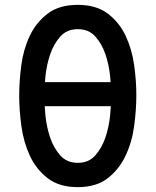

<svg xmlns="http://www.w3.org/2000/svg" viewBox="-20 -760 640 790"><path d="M300 10Q224 10 176.5 -26.5Q129 -63 103 -119Q77 -175 68 -241Q59 -307 59 -367Q59 -425 67.5 -490.5Q76 -556 102 -611.5Q128 -667 175.5 -703.5Q223 -740 300 -740Q376 -740 423.5 -704Q471 -668 497 -612.5Q523 -557 532 -492Q541 -427 541 -369Q541 -308 532 -241.5Q523 -175 496.5 -119Q470 -63 423 -26.5Q376 10 300 10ZM300 -90Q345 -90 372 -120.5Q399 -151 413.5 -193.5Q428 -236 433 -284Q435 -305 436 -323H164Q165 -304 167 -284Q172 -236 186.5 -193.5Q201 -151 228 -120.5Q255 -90 300 -90ZM435 -422Q434 -434 433 -448Q428 -495 413.5 -537.5Q399 -580 372 -610Q345 -640 300 -640Q255 -640 228 -609.5Q201 -579 186.5 -536.5Q172 -494 167 -447Q166 -434 165 -422Z"/></svg>

Font: Maple Mono Normal NL Medium
Style: Regular
Weight: 500
Monospace: yes
Designer: subframe7536
Version: Version 7.000